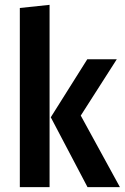

<svg xmlns="http://www.w3.org/2000/svg" viewBox="-20 -774 516 794"><path d="M185 -754 62 -741V0H185ZM463 -529H341L190 -289L342 0H476L314 -296Z"/></svg>

Font: Fira Sans Condensed Medium
Style: Regular
Weight: 500
Width: 3
Designer: Carrois Corporate & Edenspiekermann AG
Foundry: Carrois Corporate GbR & Edenspiekermann AG
Version: Version 4.202;PS 004.202;hotconv 1.0.88;makeotf.lib2.5.64775